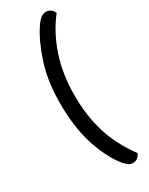

<svg xmlns="http://www.w3.org/2000/svg" viewBox="-203 -746 659 849"><g transform="rotate(-30 126.0 -321.0)"><path d="M203 65Q188 65 175.5 54Q163 43 149 24Q104 -41 79.5 -126.5Q55 -212 55 -324Q55 -436 83.5 -523.5Q112 -611 149 -666Q162 -686 175 -696.5Q188 -707 203 -707Q217 -707 227 -699Q237 -691 242 -679Q188 -610 158 -520.5Q128 -431 128 -324Q128 -218 154.5 -132Q181 -46 242 37Q237 49 227 57Q217 65 203 65Z"/></g></svg>

Font: Baloo Tamma 2
Style: Regular
Weight: 400
Designer: Divya Kowshik, Shuchita Grover and Ek Type
Foundry: Ek Type
Version: Version 1.700